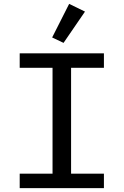

<svg xmlns="http://www.w3.org/2000/svg" viewBox="-20 -974 640 994"><path d="M420 -914 309 -752 250 -780 338 -954ZM518 0H82V-75H252V-623H82V-698H518V-623H348V-75H518Z"/></svg>

Font: IBM Plex Mono Text
Style: Regular
Weight: 450
Designer: Mike Abbink, Paul van der Laan, Pieter van Rosmalen
Foundry: Bold Monday
Version: Version 2.000